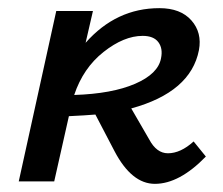

<svg xmlns="http://www.w3.org/2000/svg" viewBox="-20 -445 548 471"><path d="M455 -98 485 -61Q420 6 360 6Q303 6 261 -74L214 -164Q191 -162 149 -160L113 0H26L118 -418H208L190 -340Q265 -425 371 -425Q423 -425 449.5 -395Q476 -365 468 -322Q448 -219 302 -179L346 -103Q364 -69 392 -69Q423 -69 455 -98ZM330 -357Q284 -357 234 -317.5Q184 -278 162 -212Q255 -215 311.5 -239.5Q368 -264 375 -302Q380 -326 368.5 -341.5Q357 -357 330 -357Z"/></svg>

Font: EauTestInfant Semibold
Style: Italic
Weight: 600
Italic angle: -12°
Designer: Christian Thalmann (Catharsis Fonts)
Version: Version 0.001;PS 000.001;hotconv 1.0.88;makeotf.lib2.5.64775